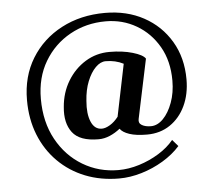

<svg xmlns="http://www.w3.org/2000/svg" viewBox="-52 -666 940 841"><g transform="rotate(-5 418.0 -245.0)"><path d="M439 119Q358 119 290 92Q222 65 171.5 14.5Q121 -36 93.5 -105Q66 -174 66 -258Q66 -362 114.5 -441Q163 -520 247.5 -564.5Q332 -609 439 -609Q535 -609 609.5 -568.5Q684 -528 727 -455.5Q770 -383 770 -288Q770 -223 746 -172Q722 -121 678.5 -91.5Q635 -62 577 -62Q529 -62 499.5 -72Q470 -82 459 -98Q438 -81 413.5 -70.5Q389 -60 364 -60Q281 -60 249 -102Q217 -144 224 -214Q229 -277 259.5 -327.5Q290 -378 338 -407.5Q386 -437 444 -437Q501 -437 545.5 -424Q590 -411 601 -394L546 -133Q542 -115 557.5 -106Q573 -97 597 -97Q626 -97 651 -122.5Q676 -148 692 -191.5Q708 -235 708 -288Q708 -374 671.5 -437.5Q635 -501 574 -536.5Q513 -572 439 -572Q353 -572 282 -532.5Q211 -493 169 -422.5Q127 -352 127 -258Q127 -156 169 -79.5Q211 -3 282 39.5Q353 82 439 82Q484 82 530.5 67.5Q577 53 617.5 28Q658 3 684 -29L709 0Q678 35 633 62Q588 89 537.5 104Q487 119 439 119ZM325 -232Q320 -176 335 -140.5Q350 -105 382 -105Q398 -105 418 -117Q438 -129 455 -151L502 -380Q467 -398 424 -398Q401 -398 379.5 -376.5Q358 -355 343 -317.5Q328 -280 325 -232Z"/></g></svg>

Font: Wittgenstein Semibold
Style: Regular
Weight: 600
Designer: Jörg Drees
Foundry: Jörg Drees
Version: Version 1.303; ttfautohint (v1.8.4.7-5d5b)